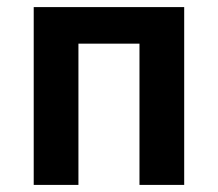

<svg xmlns="http://www.w3.org/2000/svg" viewBox="-20 -521 614 541"><path d="M75 0V-501H499V0H373V-398H201V0Z"/></svg>

Font: Nunito Sans 7pt Condensed
Style: Bold
Weight: 700
Width: 3
Designer: Vernon Adams
Foundry: Vernon Adams
Version: Version 3.101;gftools[0.9.27]